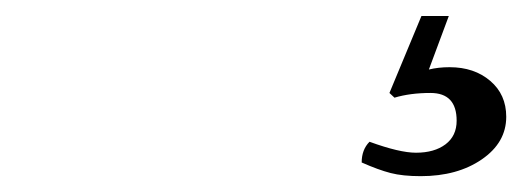

<svg xmlns="http://www.w3.org/2000/svg" viewBox="-20 -20 653 240"><path d="M518.1 96.2Q492.7 96.2 473.1 102.1L466.8 96.2L506.8 0H541L516.1 66.9Q527.8 64 542 64Q572.8 64 592.8 81.1Q612.8 98.1 612.8 126Q612.8 158.2 582.3 179.2Q551.8 200.2 505.9 200.2Q483.4 200.2 468.3 196.3Q453.1 192.4 432.1 183.1Q432.1 167 441.9 157.2Q479.5 170.9 500 170.9Q522.9 170.9 536.9 160.4Q550.8 149.9 550.8 130.9Q550.8 96.2 518.1 96.2Z"/></svg>

Font: Linear Smooth
Style: Regular
Weight: 400
Designer: Philipp H. Poll, Flanker
Foundry: Philipp H. Poll, reworked by Flanker
Version: Version 1.061 | FøM Fix